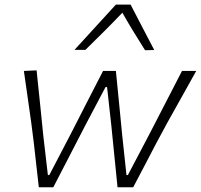

<svg xmlns="http://www.w3.org/2000/svg" viewBox="-20 -796 854 816"><path d="M145 0Q139.5 -47 134.5 -92.8Q129.5 -138.5 124 -186.5L112.5 -277Q105 -331 97.2 -384.5Q89.5 -438 81.5 -494.5L135.5 -497Q142.5 -430 150 -357.8Q157.5 -285.5 164 -219.5L183.5 -52H189.5L278.5 -222.5Q313 -290 347.8 -358Q382.5 -426 418 -494.5H472.5Q479 -430 485.8 -360.5Q492.5 -291 499 -225L517.5 -52H523.5L615 -226Q649 -292 685.8 -363.2Q722.5 -434.5 753.5 -494.5H814Q783 -438.5 752.5 -384.2Q722 -330 692 -276L645 -189Q619 -139.5 594.5 -92.2Q570 -45 546 0H479.5Q473.5 -61 466.2 -132.5Q459 -204 453 -264L435 -426H428.5L342.5 -263Q309.5 -199.5 274.8 -132Q240 -64.5 206.5 0ZM596.5 -582.5Q571.5 -622 547.2 -661.8Q523 -701.5 500 -742Q462 -702 422.8 -663Q383.5 -624 343 -584H296.5Q341.5 -633.5 385 -680.8Q428.5 -728 472.5 -776.5H535Q560 -729 585 -680.2Q610 -631.5 635.5 -583.5Z"/></svg>

Font: Commissioner Loud ExtraLight
Style: Italic
Weight: 200
Italic angle: -12°
Designer: Kostas Bartsokas
Foundry: Kostas Bartsokas
Version: Version 1.000; ttfautohint (v1.8.3)